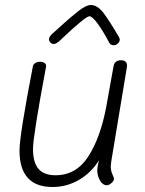

<svg xmlns="http://www.w3.org/2000/svg" viewBox="-20 -749 580 768"><path d="M425 -103Q423 -89 423 -84Q423 -66 429.5 -52Q436 -38 436 -34Q436 -26 426 -17Q416 -8 407 -8Q391 -8 380 -27Q369 -46 369 -69Q369 -74 371 -86L376 -108Q345 -58 296 -29.5Q247 -1 190 -1Q58 -1 58 -147Q58 -207 111 -481Q112 -491 120.5 -496.5Q129 -502 140 -502Q152 -502 159 -496.5Q166 -491 164 -481Q112 -204 112 -153Q112 -99 134 -73.5Q156 -48 202 -48Q285 -48 333.5 -123.5Q382 -199 405 -322L434 -483Q438 -508 464 -508Q477 -508 483 -501.5Q489 -495 488 -483ZM417 -578Q393 -624 371 -654Q349 -684 338 -684Q322 -684 223 -590Q206 -573 195 -573Q187 -573 181.5 -579Q176 -585 176 -592Q176 -601 187 -612L218 -640Q264 -682 294.5 -705.5Q325 -729 343 -729Q370 -729 394.5 -696.5Q419 -664 455 -602Q459 -596 459 -591Q459 -582 451.5 -575Q444 -568 435 -568Q422 -568 417 -578Z"/></svg>

Font: Mali Light
Style: Italic
Weight: 300
Italic angle: -10°
Version: Version 1.000; ttfautohint (v1.6)